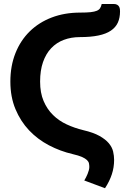

<svg xmlns="http://www.w3.org/2000/svg" viewBox="-20 -798 640 991"><path d="M392.5 -606.5Q347 -606.5 309.2 -592.2Q271.5 -578 244.2 -549.2Q217 -520.5 202 -477.5Q187 -434.5 187 -377Q187 -319 205 -276.8Q223 -234.5 253.5 -204.5Q284 -174.5 324.5 -155.8Q365 -137 410.5 -126Q462 -114 493.2 -96.5Q524.5 -79 541.5 -58.8Q558.5 -38.5 563.8 -16.2Q569 6 569 27.5Q569 66 557.2 101.8Q545.5 137.5 522 173.5L415 133.5Q419 126.5 423.8 117.8Q428.5 109 432.2 99.5Q436 90 438.5 80.8Q441 71.5 441 64Q441 54.5 439.2 45.5Q437.5 36.5 429 28.2Q420.5 20 403.2 12.2Q386 4.5 355.5 -2.5Q291 -17.5 232.8 -48Q174.5 -78.5 130.2 -125.2Q86 -172 59.8 -234.8Q33.5 -297.5 33.5 -377Q33.5 -458 59.8 -523.8Q86 -589.5 133.5 -636Q181 -682.5 247.2 -707.8Q313.5 -733 393.5 -733Q427 -733 447.5 -735.2Q468 -737.5 479.8 -742.5Q491.5 -747.5 496.8 -756Q502 -764.5 505 -777.5H566Q578 -777.5 584.8 -773.5Q591.5 -769.5 594.8 -763.5Q598 -757.5 598.8 -750.8Q599.5 -744 599.5 -739Q599.5 -706 588.2 -681.2Q577 -656.5 552.2 -639.8Q527.5 -623 488 -614.8Q448.5 -606.5 392.5 -606.5Z"/></svg>

Font: Lato Heavy
Style: Regular
Weight: 800
Designer: Lukasz Dziedzic
Foundry: tyPoland Lukasz Dziedzic
Version: Version 2.007; 2014-02-27